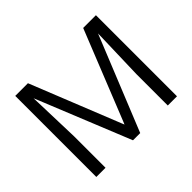

<svg xmlns="http://www.w3.org/2000/svg" viewBox="-147 -939 1166 1166"><g transform="rotate(-45 436.5 -356.0)"><path d="M198.7 -703.6 429.2 -127.9 436 -111.3 442.9 -127.9 673.3 -703.6H782.7V-7.3H703.6V-276.9L712.4 -575.7L713.4 -616.2L698.2 -578.6L466.8 -7.3H404.8L173.8 -577.1L158.2 -614.7L159.7 -574.2L168.9 -276.9V-7.3H89.8V-703.6Z"/></g></svg>

Font: Vazir Light FD-UI
Style: Light-FD-UI
Weight: 300
Designer: Saber Rastikerdar
Foundry: Saber Rastikerdar
Version: Version 30.1.0